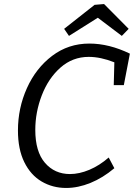

<svg xmlns="http://www.w3.org/2000/svg" viewBox="-20 -923 664 952"><path d="M594 -501H544L547 -614Q479 -641 420 -641Q340 -641 280 -588Q220 -535 187.5 -451Q155 -367 155 -279Q155 -171 203 -115.5Q251 -60 327 -60Q373 -60 423 -81Q473 -102 519 -142L547 -89Q490 -41 428.5 -16Q367 9 308 9Q241 9 186.5 -23Q132 -55 100.5 -119Q69 -183 69 -276Q69 -387 113.5 -486Q158 -585 238.5 -646Q319 -707 423 -707Q521 -707 624 -657ZM496 -903 618 -780 584 -745 465 -835 322 -745 298 -780 449 -899Z"/></svg>

Font: Bitter Pro
Style: Italic
Weight: 400
Italic angle: -9°
Designer: Sol Matas, and Bitter project Authors
Foundry: Sol Matas
Version: Version 1.010